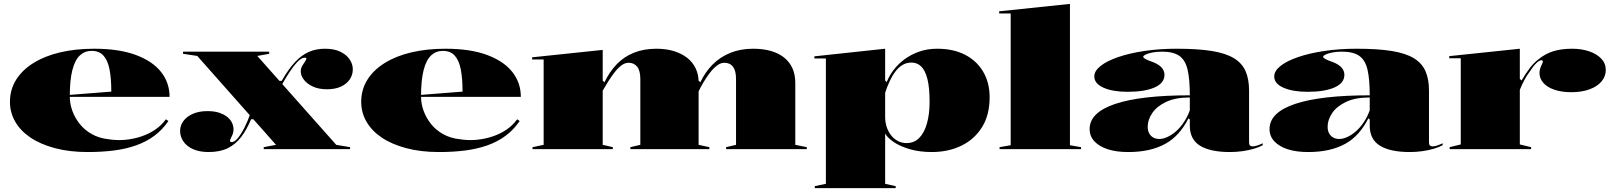

<svg xmlns="http://www.w3.org/2000/svg" viewBox="-20 -765 8264 985"><path d="M463 -515Q591 -515 677 -483Q763 -451 806.5 -395.5Q850 -340 850 -268H335V-278L551 -295Q551 -362 542 -408.5Q533 -455 511 -479.5Q489 -504 450 -504Q415 -504 390 -481Q365 -458 351.5 -406.5Q338 -355 338 -270Q338 -232 351.5 -195.5Q365 -159 390 -128Q415 -97 452 -76.5Q489 -56 535 -51Q577 -44 619.5 -47.5Q662 -51 702 -64Q742 -77 775 -99Q808 -121 831 -153L844 -144Q813 -99 772 -68.5Q731 -38 679 -19.5Q627 -1 565 7Q503 15 430 15Q336 15 261.5 -5Q187 -25 136 -59.5Q85 -94 58 -141Q31 -188 31 -242Q31 -305 62.5 -355.5Q94 -406 152 -442Q210 -478 289 -496.5Q368 -515 463 -515Z M1333 0V-10L1396 -22L992 -478L919 -489V-500H1361V-489L1300 -478L1705 -22L1776 -10V0ZM1050 15Q1003 15 970 0Q937 -15 920.5 -40Q904 -65 904 -93Q904 -122 921.5 -145Q939 -168 970.5 -181.5Q1002 -195 1044 -195Q1080 -195 1105 -186.5Q1130 -178 1146.5 -164.5Q1163 -151 1170.5 -134.5Q1178 -118 1178 -101Q1178 -87 1173.5 -75.5Q1169 -64 1164.5 -56Q1160 -48 1160 -43Q1160 -36 1169 -36Q1183 -36 1200.5 -57Q1218 -78 1235 -112Q1252 -146 1264 -182L1285 -153H1268Q1246 -100 1217.5 -62.5Q1189 -25 1149 -5Q1109 15 1050 15ZM1658 -307Q1615 -307 1585 -321Q1555 -335 1539 -356Q1523 -377 1523 -398Q1523 -414 1530.5 -427Q1538 -440 1545 -450Q1552 -460 1552 -464Q1552 -469 1543 -469Q1526 -469 1504.5 -446Q1483 -423 1461.5 -389.5Q1440 -356 1423 -324L1406 -350H1425Q1460 -411 1494 -447Q1528 -483 1565 -499Q1602 -515 1647 -515Q1695 -515 1726.5 -499.5Q1758 -484 1774 -460Q1790 -436 1790 -409Q1790 -380 1773.5 -356.5Q1757 -333 1727.5 -320Q1698 -307 1658 -307Z M2265 -515Q2393 -515 2479 -483Q2565 -451 2608.5 -395.5Q2652 -340 2652 -268H2137V-278L2353 -295Q2353 -362 2344 -408.5Q2335 -455 2313 -479.5Q2291 -504 2252 -504Q2217 -504 2192 -481Q2167 -458 2153.5 -406.5Q2140 -355 2140 -270Q2140 -232 2153.5 -195.5Q2167 -159 2192 -128Q2217 -97 2254 -76.5Q2291 -56 2337 -51Q2379 -44 2421.5 -47.5Q2464 -51 2504 -64Q2544 -77 2577 -99Q2610 -121 2633 -153L2646 -144Q2615 -99 2574 -68.5Q2533 -38 2481 -19.5Q2429 -1 2367 7Q2305 15 2232 15Q2138 15 2063.5 -5Q1989 -25 1938 -59.5Q1887 -94 1860 -141Q1833 -188 1833 -242Q1833 -305 1864.5 -355.5Q1896 -406 1954 -442Q2012 -478 2091 -496.5Q2170 -515 2265 -515Z M2712 0V-10L2769 -22V-460H2710V-471L3072 -509V-351L3081 -343Q3107 -397 3144 -435.5Q3181 -474 3232 -494.5Q3283 -515 3348 -515Q3397 -515 3436.5 -503Q3476 -491 3504.5 -469Q3533 -447 3548.5 -415Q3564 -383 3564 -344V-22L3619 -10V0H3214V-10L3265 -22V-360Q3265 -402 3249 -422.5Q3233 -443 3205 -443Q3186 -443 3168 -429.5Q3150 -416 3133 -394Q3116 -372 3100.5 -347.5Q3085 -323 3072 -300V-22L3124 -10V0ZM3705 0V-10L3756 -22V-360Q3756 -402 3740.5 -422.5Q3725 -443 3696 -443Q3677 -443 3658 -428.5Q3639 -414 3621.5 -391Q3604 -368 3588.5 -342Q3573 -316 3562 -292V-353L3573 -343Q3598 -396 3636.5 -434.5Q3675 -473 3727 -494Q3779 -515 3844 -515Q3895 -515 3935 -503.5Q3975 -492 4003 -469.5Q4031 -447 4045.5 -414.5Q4060 -382 4060 -340V-22L4119 -10V0Z M4160 200V190L4217 178V-465H4158V-476L4521 -515V-352L4529 -344Q4541 -375 4564 -405.5Q4587 -436 4620 -460.5Q4653 -485 4695 -500Q4737 -515 4788 -515Q4871 -515 4931 -484Q4991 -453 5024 -397Q5057 -341 5057 -266Q5057 -175 5018 -112.5Q4979 -50 4912 -17.5Q4845 15 4760 15Q4698 15 4648 0.5Q4598 -14 4565.5 -36Q4533 -58 4521 -80V178L4575 190V200ZM4631 -31Q4670 -31 4696 -57.5Q4722 -84 4735.5 -132Q4749 -180 4749 -242Q4749 -317 4737.5 -361Q4726 -405 4705.5 -424.5Q4685 -444 4656 -444Q4631 -444 4610.5 -432Q4590 -420 4573.5 -398Q4557 -376 4544 -348Q4531 -320 4521 -289V-165Q4521 -139 4528.5 -115Q4536 -91 4550.5 -72Q4565 -53 4585.5 -42Q4606 -31 4631 -31Z M5469 -20 5526 -10V0H5108V-10L5165 -20V-696H5106V-707L5469 -745Z M6017 -515Q6125 -515 6196.5 -503.5Q6268 -492 6310 -466.5Q6352 -441 6370 -400Q6388 -359 6388 -300V-34Q6388 -24 6392.5 -19Q6397 -14 6406 -14Q6415 -14 6428.5 -18Q6442 -22 6458 -30V-20Q6440 -10 6413 -2Q6386 6 6354 10.5Q6322 15 6290 15Q6189 15 6136.5 -17.5Q6084 -50 6084 -120Q6084 -129 6084 -133Q6084 -137 6084 -141.5Q6084 -146 6084 -152L6077 -158Q6055 -114 6025.5 -81Q5996 -48 5958 -27Q5920 -6 5872.5 4.5Q5825 15 5768 15Q5708 15 5664 1Q5620 -13 5595 -39.5Q5570 -66 5570 -103Q5570 -188 5701.5 -232Q5833 -276 6084 -276Q6084 -359 6072.5 -408Q6061 -457 6030 -478.5Q5999 -500 5942 -500Q5913 -500 5891 -495.5Q5869 -491 5857 -485Q5845 -479 5845 -474Q5845 -469 5856 -462.5Q5867 -456 5896 -446Q5954 -423 5954 -381Q5954 -339 5903.5 -316.5Q5853 -294 5765 -294Q5689 -294 5641.5 -315Q5594 -336 5594 -373Q5594 -401 5626 -426.5Q5658 -452 5716 -472Q5774 -492 5851 -503.5Q5928 -515 6017 -515ZM6084 -265Q6010 -265 5962 -242Q5914 -219 5891 -184.5Q5868 -150 5868 -115Q5868 -95 5875.5 -81Q5883 -67 5896.5 -59.5Q5910 -52 5928 -52Q5946 -52 5967.5 -61.5Q5989 -71 6010.5 -89Q6032 -107 6051.5 -135Q6071 -163 6084 -199Z M6940 -515Q7048 -515 7119.5 -503.5Q7191 -492 7233 -466.5Q7275 -441 7293 -400Q7311 -359 7311 -300V-34Q7311 -24 7315.5 -19Q7320 -14 7329 -14Q7338 -14 7351.5 -18Q7365 -22 7381 -30V-20Q7363 -10 7336 -2Q7309 6 7277 10.5Q7245 15 7213 15Q7112 15 7059.5 -17.5Q7007 -50 7007 -120Q7007 -129 7007 -133Q7007 -137 7007 -141.5Q7007 -146 7007 -152L7000 -158Q6978 -114 6948.5 -81Q6919 -48 6881 -27Q6843 -6 6795.5 4.5Q6748 15 6691 15Q6631 15 6587 1Q6543 -13 6518 -39.5Q6493 -66 6493 -103Q6493 -188 6624.5 -232Q6756 -276 7007 -276Q7007 -359 6995.5 -408Q6984 -457 6953 -478.5Q6922 -500 6865 -500Q6836 -500 6814 -495.5Q6792 -491 6780 -485Q6768 -479 6768 -474Q6768 -469 6779 -462.5Q6790 -456 6819 -446Q6877 -423 6877 -381Q6877 -339 6826.5 -316.5Q6776 -294 6688 -294Q6612 -294 6564.5 -315Q6517 -336 6517 -373Q6517 -401 6549 -426.5Q6581 -452 6639 -472Q6697 -492 6774 -503.5Q6851 -515 6940 -515ZM7007 -265Q6933 -265 6885 -242Q6837 -219 6814 -184.5Q6791 -150 6791 -115Q6791 -95 6798.5 -81Q6806 -67 6819.5 -59.5Q6833 -52 6851 -52Q6869 -52 6890.5 -61.5Q6912 -71 6933.5 -89Q6955 -107 6974.5 -135Q6994 -163 7007 -199Z M7417 0V-10L7474 -24V-466H7415V-477L7777 -515V-360L7786 -352Q7807 -388 7828 -415.5Q7849 -443 7873 -461Q7907 -489 7948.5 -502Q7990 -515 8045 -515Q8093 -515 8132 -502Q8171 -489 8194.5 -464.5Q8218 -440 8218 -406Q8218 -373 8196 -347Q8174 -321 8134 -306.5Q8094 -292 8042 -292Q7992 -292 7955 -304.5Q7918 -317 7898 -339.5Q7878 -362 7878 -390Q7878 -404 7882 -415.5Q7886 -427 7890.5 -435.5Q7895 -444 7895 -449Q7895 -456 7888 -456Q7877 -456 7861.5 -441Q7846 -426 7826 -395Q7812 -377 7799.5 -353Q7787 -329 7777 -304V-24L7835 -10V0Z"/></svg>

Font: Kalnia SemiExpanded SemiBold
Style: Regular
Weight: 600
Width: 6
Designer: Frida Medrano
Foundry: Frida Medrano
Version: Version 1.105